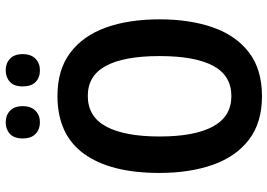

<svg xmlns="http://www.w3.org/2000/svg" viewBox="-156 -796 961 690"><g transform="rotate(-90 325.0 -450.5)"><path d="M601 -358Q601 -248 571.5 -165Q542 -82 481 -36Q420 10 325 10Q230 10 169 -36.5Q108 -83 78.5 -166Q49 -249 49 -359Q49 -535 118 -630Q187 -725 326 -725Q420 -725 481 -679Q542 -633 571.5 -551Q601 -469 601 -358ZM180 -358Q180 -232 216 -166Q252 -100 325 -100Q399 -100 434 -165.5Q469 -231 469 -358Q469 -485 434 -550.5Q399 -616 326 -616Q251 -616 215.5 -549.5Q180 -483 180 -358ZM173 -850Q173 -881 189.5 -896Q206 -911 231 -911Q256 -911 272.5 -895.5Q289 -880 289 -850Q289 -820 272.5 -804Q256 -788 231 -788Q206 -788 189.5 -803.5Q173 -819 173 -850ZM360 -850Q360 -881 376.5 -896Q393 -911 418 -911Q443 -911 459.5 -895.5Q476 -880 476 -850Q476 -820 459.5 -804Q443 -788 418 -788Q392 -788 376 -803.5Q360 -819 360 -850Z"/></g></svg>

Font: Noto Sans Bengali Condensed SemiBold
Style: Regular
Weight: 600
Width: 3
Designer: Joana Ranito - Universal Thirst; Jelle Bosma - Monotype Design Team
Foundry: Universal Thirst ehf.
Version: Version 3.000; ttfautohint (v1.8.4.7-5d5b)